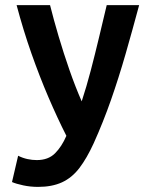

<svg xmlns="http://www.w3.org/2000/svg" viewBox="-20 -544 600 752"><path d="M129 188Q99 188 71 182Q43 176 27 169L51 66Q69 75 87.5 79Q106 83 124 83Q169 83 195.5 56.5Q222 30 240 -12Q205 -81 170 -162.5Q135 -244 103 -335Q71 -426 45 -524H176Q190 -468 209.5 -402Q229 -336 252 -270Q275 -204 300 -147Q319 -205 335.5 -268Q352 -331 367.5 -396Q383 -461 398 -524H525Q499 -427 472 -333Q445 -239 414.5 -152Q384 -65 347 17Q320 76 291 114Q262 152 223 170Q184 188 129 188Z"/></svg>

Font: Ubuntu Sans Mono SemiBold
Style: Regular
Weight: 600
Monospace: yes
Designer: Dalton Maag Ltd
Foundry: Dalton Maag Ltd
Version: Version 1.006